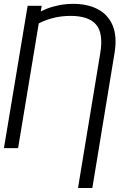

<svg xmlns="http://www.w3.org/2000/svg" viewBox="-26 -757 610 981"><path d="M445.8 203.6H372.6L486.3 -485.8Q502.9 -586.4 465.3 -631.1Q427.7 -675.8 334 -675.8Q282.7 -675.8 236.6 -662.8Q190.4 -649.9 152.8 -626.5L158.7 -685.5Q183.1 -700.7 213.1 -712.4Q243.2 -724.1 277.3 -730.7Q311.5 -737.3 348.6 -737.3Q421.4 -737.3 473.6 -710Q525.9 -682.6 549.6 -627Q573.2 -571.3 559.1 -485.4ZM187 -727.5 66.4 0H-5.9L115.2 -727.5Z"/></svg>

Font: Inter Tight Light
Style: Italic
Weight: 300
Italic angle: -9.39999°
Designer: Rasmus Andersson
Foundry: rsms
Version: Version 3.004